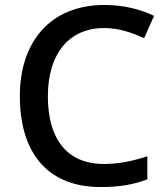

<svg xmlns="http://www.w3.org/2000/svg" viewBox="-20 -795 673 774"><path d="M400 -682C461 -682 515 -662 561 -641L601 -731C544 -759 473 -775 401 -775C181 -775 60 -624 60 -408C60 -185 166 -41 386 -41C464 -41 518 -51 574 -72V-165C515 -146 460 -134 399 -134C247 -134 173 -238 173 -407C173 -578 258 -682 400 -682Z"/></svg>

Font: Noto Sans Tamil UI Medium
Style: Regular
Weight: 500
Designer: Jelle Bosma - Monotype Design Team
Foundry: Monotype Imaging Inc.
Version: Version 2.004